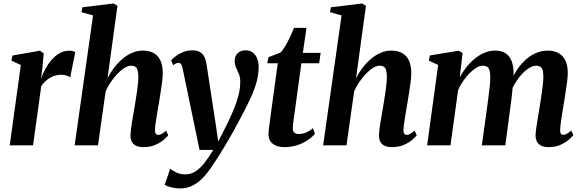

<svg xmlns="http://www.w3.org/2000/svg" viewBox="-20 -837 3348 1106"><path d="M36 0 100 -462.5 46 -487.5 51.5 -517 210 -545 232 -529.5 223.5 -440 216.5 -383Q226 -412 241.5 -440.5Q257 -469 277.8 -492.8Q298.5 -516.5 324 -530.8Q349.5 -545 378.5 -545Q391.5 -545 400.5 -542.2Q409.5 -539.5 413.5 -536.5L384.5 -391.5Q380.5 -395.5 365.8 -401Q351 -406.5 331 -406.5Q314 -406.5 297.2 -401.5Q280.5 -396.5 265.8 -387.5Q251 -378.5 238.8 -366.5Q226.5 -354.5 217.5 -341L170.5 0Z M806.5 10.5Q780 10.5 763.2 2.2Q746.5 -6 739 -21.2Q731.5 -36.5 731.5 -58Q731.5 -69 733.8 -87.5Q736 -106 739.5 -128.5Q743 -151 747.2 -174.8Q751.5 -198.5 755 -219.5Q758.5 -242.5 762.5 -266.2Q766.5 -290 769.8 -313.5Q773 -337 775 -358Q777 -379 777 -395.5Q776.5 -419 772.5 -432.8Q768.5 -446.5 759.5 -452.5Q750.5 -458.5 735.5 -458.5Q717.5 -458.5 697.2 -446Q677 -433.5 656.8 -412.2Q636.5 -391 618.5 -364.8Q600.5 -338.5 588.5 -310.5L544.5 0H410L516 -748L449.5 -767L454.5 -795L634 -817L656.5 -803.5L599.5 -387Q615 -417.5 636.5 -445.8Q658 -474 684 -496.5Q710 -519 739.8 -532.2Q769.5 -545.5 802.5 -545.5Q839 -545.5 864.8 -531.5Q890.5 -517.5 904 -488.8Q917.5 -460 917.5 -416.5Q917.5 -395.5 914 -366.2Q910.5 -337 905.2 -305Q900 -273 895.5 -244.5Q892 -225 888.5 -203.2Q885 -181.5 881.5 -160.5Q878 -139.5 875.5 -121Q873 -102.5 872.5 -89Q872.5 -72 878 -65.8Q883.5 -59.5 890.5 -59.5Q899.5 -59.5 910.2 -65.2Q921 -71 937 -84.5L949 -57.5Q941.5 -47.5 922.5 -31.2Q903.5 -15 874.5 -2.2Q845.5 10.5 806.5 10.5Z M1031.5 -445Q1028 -462 1022.5 -468.5Q1017 -475 1009 -475Q1001 -475 993.8 -471.5Q986.5 -468 977.5 -461L966 -489Q974 -499.5 991.8 -513Q1009.5 -526.5 1034 -536.8Q1058.5 -547 1087 -547Q1114 -547 1130.8 -537.8Q1147.5 -528.5 1156.5 -511Q1165.5 -493.5 1169.5 -468.5Q1175.5 -429.5 1182 -386.5Q1188.5 -343.5 1195.5 -298.2Q1202.5 -253 1209.2 -208.5Q1216 -164 1222.5 -122.5L1237 -21.5L1285.5 -117Q1304 -154.5 1318.5 -188Q1333 -221.5 1343.2 -252Q1353.5 -282.5 1358.8 -310.8Q1364 -339 1364 -365Q1364 -392.5 1356 -411.2Q1348 -430 1340 -447Q1332 -464 1332 -487Q1332 -513.5 1348.8 -530.2Q1365.5 -547 1393.5 -547Q1420 -547 1436.8 -533.8Q1453.5 -520.5 1461.8 -499Q1470 -477.5 1470 -453Q1470 -407.5 1457.5 -363Q1445 -318.5 1424.5 -274Q1404 -229.5 1379.5 -183.5Q1364 -153.5 1347.2 -122.5Q1330.5 -91.5 1313 -60.5Q1295.5 -29.5 1277.5 0.5Q1259.5 30.5 1241.8 58.8Q1224 87 1206.5 112.5Q1178 157 1148.8 187.2Q1119.5 217.5 1087.2 233Q1055 248.5 1017 248.5Q991.5 248.5 966.8 242.2Q942 236 928.5 228L960.5 135Q971 144 994.5 155.8Q1018 167.5 1046.5 167.5Q1078.5 167.5 1105 151Q1131.5 134.5 1156.5 103Q1181.5 71.5 1208.5 26.5H1129.5Z M1676.5 -183.5Q1673.5 -163 1671.2 -147Q1669 -131 1667.8 -118.8Q1666.5 -106.5 1666.5 -97Q1666.5 -81 1675.5 -73Q1684.5 -65 1699.5 -65Q1723 -65 1744.2 -74.2Q1765.5 -83.5 1782.5 -99L1794 -66Q1777.5 -46.5 1751 -28.8Q1724.5 -11 1690.5 -0.2Q1656.5 10.5 1616 10.5Q1576.5 10.5 1551 -9Q1525.5 -28.5 1526.5 -71.5Q1527 -76 1527.8 -84Q1528.5 -92 1530.2 -105Q1532 -118 1534.5 -137Q1537 -156 1540.5 -183.5L1580 -472.5H1519.5L1526.5 -507.5L1595 -534Q1609 -547 1623.5 -572Q1638 -597 1651.2 -625.2Q1664.5 -653.5 1673.5 -676.5H1745.5L1724.5 -532.5H1827L1818.5 -472.5H1716Z M2238 10.5Q2211.5 10.5 2194.8 2.2Q2178 -6 2170.5 -21.2Q2163 -36.5 2163 -58Q2163 -69 2165.2 -87.5Q2167.5 -106 2171 -128.5Q2174.5 -151 2178.8 -174.8Q2183 -198.5 2186.5 -219.5Q2190 -242.5 2194 -266.2Q2198 -290 2201.2 -313.5Q2204.5 -337 2206.5 -358Q2208.5 -379 2208.5 -395.5Q2208 -419 2204 -432.8Q2200 -446.5 2191 -452.5Q2182 -458.5 2167 -458.5Q2149 -458.5 2128.8 -446Q2108.5 -433.5 2088.2 -412.2Q2068 -391 2050 -364.8Q2032 -338.5 2020 -310.5L1976 0H1841.5L1947.5 -748L1881 -767L1886 -795L2065.5 -817L2088 -803.5L2031 -387Q2046.5 -417.5 2068 -445.8Q2089.5 -474 2115.5 -496.5Q2141.5 -519 2171.2 -532.2Q2201 -545.5 2234 -545.5Q2270.5 -545.5 2296.2 -531.5Q2322 -517.5 2335.5 -488.8Q2349 -460 2349 -416.5Q2349 -395.5 2345.5 -366.2Q2342 -337 2336.8 -305Q2331.5 -273 2327 -244.5Q2323.5 -225 2320 -203.2Q2316.5 -181.5 2313 -160.5Q2309.5 -139.5 2307 -121Q2304.5 -102.5 2304 -89Q2304 -72 2309.5 -65.8Q2315 -59.5 2322 -59.5Q2331 -59.5 2341.8 -65.2Q2352.5 -71 2368.5 -84.5L2380.5 -57.5Q2373 -47.5 2354 -31.2Q2335 -15 2306 -2.2Q2277 10.5 2238 10.5Z M2644.5 -531.5 2628.5 -392Q2644 -421 2665.5 -448.5Q2687 -476 2713.5 -498Q2740 -520 2769.8 -532.8Q2799.5 -545.5 2831.5 -545.5Q2868.5 -545.5 2892.5 -530Q2916.5 -514.5 2927.8 -483.2Q2939 -452 2938.5 -405Q2938.5 -397.5 2937.8 -387.2Q2937 -377 2935.5 -365.8Q2934 -354.5 2932.5 -343.5L2915.5 -349.5Q2932.5 -395 2955.8 -431Q2979 -467 3007.2 -492.5Q3035.5 -518 3068 -531.8Q3100.5 -545.5 3135.5 -545.5Q3189 -545.5 3219.8 -513.5Q3250.5 -481.5 3250.5 -416.5Q3250.5 -396 3246.8 -366.5Q3243 -337 3238 -305Q3233 -273 3228.5 -244.5Q3224 -218 3219.2 -189Q3214.5 -160 3211 -133.8Q3207.5 -107.5 3206.5 -89Q3206.5 -72 3211.2 -66Q3216 -60 3223.5 -60Q3233 -60 3244 -65.5Q3255 -71 3270.5 -85L3283 -58.5Q3274.5 -48 3255.8 -31.8Q3237 -15.5 3208 -2.5Q3179 10.5 3139.5 10.5Q3113 10.5 3096.5 1.8Q3080 -7 3072.5 -22.2Q3065 -37.5 3065 -57.5Q3065.5 -72.5 3069.2 -100Q3073 -127.5 3078.5 -159.2Q3084 -191 3088.5 -220.5Q3093 -250 3098 -282.2Q3103 -314.5 3106.5 -344Q3110 -373.5 3110 -395.5Q3109.5 -431 3100.5 -444.8Q3091.5 -458.5 3069 -458.5Q3050 -458.5 3028.2 -445.2Q3006.5 -432 2984.8 -408.2Q2963 -384.5 2944.5 -353Q2926 -321.5 2913.5 -284.5L2935.5 -365.5Q2934 -345 2932.2 -324Q2930.5 -303 2928 -281.8Q2925.5 -260.5 2922.5 -239L2891 0H2755.5L2786 -219.5Q2790 -250 2794.2 -282Q2798.5 -314 2801.5 -343.5Q2804.5 -373 2804 -394.5Q2803.5 -432 2794 -445.2Q2784.5 -458.5 2760 -458.5Q2743.5 -458.5 2724.2 -447Q2705 -435.5 2685.2 -415.5Q2665.5 -395.5 2648.2 -370.5Q2631 -345.5 2619 -318.5L2575 0H2440.5L2504 -463L2450.5 -487.5L2456 -517.5L2622.5 -545Z"/></svg>

Font: Merriweather 72pt
Style: Bold Italic
Weight: 700
Italic angle: -7.8°
Version: Version 2.101